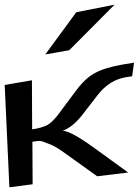

<svg xmlns="http://www.w3.org/2000/svg" viewBox="-76 -763 598 818"><path d="M-36 35 63 22 62 -159C99 -165 95 -164 127 -152C146 -146 167 -134 190 -118L338 -12L470 -28L321 -136C257 -182 214 -205 191 -206C221 -216 253 -243 285 -287L340 -358C373 -401 413 -426 460 -434L487 -438L495 -496L446 -488C395 -479 355 -467 327 -451C299 -436 272 -410 245 -373L178 -283C159 -257 142 -240 127 -231C112 -223 90 -216 61 -212L60 -421L-56 -401ZM412 -743 249 -711 117 -531 219 -549Z"/></svg>

Font: Gamestation Warped
Style: Regular
Weight: 400
Designer: Jonas Hecksher
Foundry: Jonas Hecksher, Playtypeª, e-types AS
Version: Version 1.003